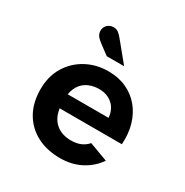

<svg xmlns="http://www.w3.org/2000/svg" viewBox="-169 -859 969 1007"><g transform="rotate(30 316.0 -355.5)"><path d="M330.8 12Q250.7 12 190.2 -19.8Q129.6 -51.5 95.9 -110.4Q62.1 -169.3 62.1 -250.5Q62.1 -329.7 97.7 -387.8Q133.3 -445.9 193 -477.9Q252.8 -509.9 324.9 -509.9Q386 -509.9 434.3 -487.8Q482.6 -465.7 515.8 -425.8Q549 -386 564.8 -332Q580.5 -277.9 575.9 -213.5H199.2Q203.9 -182.2 216 -160.2Q228.2 -138.2 246.5 -124.1Q264.8 -109.9 286.9 -103.5Q308.9 -97 332.7 -97Q369.3 -97 394 -108.4Q418.6 -119.9 433.7 -138.3L546.4 -96.6Q512 -46.3 456.7 -17.2Q401.4 12 330.8 12ZM198.9 -298.4H446.2Q443.9 -330.9 428.9 -354.7Q413.9 -378.4 388.2 -391.6Q362.6 -404.8 328.8 -404.8Q298.5 -404.8 271.4 -394.3Q244.2 -383.8 225.1 -360.5Q206.1 -337.1 198.9 -298.4ZM276.3 -573.7 218.5 -616.9Q194.6 -635.1 187.8 -647.6Q181 -660.1 181 -673.9Q181 -694.3 195.4 -708.8Q209.8 -723.4 232.8 -723.4Q250.3 -723.4 262 -714.5Q273.7 -705.6 287.1 -689.2L381.7 -573.7Z"/></g></svg>

Font: Atkinson Hyperlegible Mono ExtraLight
Style: Regular
Weight: 200
Monospace: yes
Designer: Elliott Scott, Megan Eiswerth, Linus Boman, Theodore Petrosky, Letters from Sweden
Foundry: Applied Design Works, Letters from Sweden
Version: Version 2.001